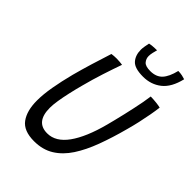

<svg xmlns="http://www.w3.org/2000/svg" viewBox="-257 -1011 1151 1151"><g transform="rotate(45 319.0 -435.0)"><path d="M247 19.5Q159 19.5 123 -29.8Q87 -79 87 -166Q87 -218 98.5 -284Q110 -350 129.5 -425.5Q145.5 -485.5 165 -549.8Q184.5 -614 205.5 -678.5Q215 -680 226.2 -680.8Q237.5 -681.5 247.5 -681.5Q262 -681.5 274.8 -680.2Q287.5 -679 296.5 -677.5Q277 -623 255.2 -555.8Q233.5 -488.5 216 -421.5Q203.5 -375.5 193.8 -331.8Q184 -288 178.2 -251.5Q172.5 -215 172.5 -189.5Q172.5 -69.5 269.5 -69.5Q341 -69.5 395.5 -145.2Q450 -221 487 -362Q493 -385 500.5 -415Q508 -445 515.8 -478.5Q523.5 -512 530.8 -545.8Q538 -579.5 543.8 -610Q549.5 -640.5 552.5 -665Q563 -665 575.8 -664Q588.5 -663 600.8 -661.8Q613 -660.5 622.8 -658.8Q632.5 -657 637.5 -655.5Q634 -626 627 -587.5Q620 -549 610.8 -507.5Q601.5 -466 590.5 -426.5Q564.5 -329 534.2 -247.5Q504 -166 465 -106.2Q426 -46.5 372.8 -13.5Q319.5 19.5 247 19.5ZM621 -879.5Q600.5 -793 551.5 -754.5Q502.5 -716 435.5 -716Q364 -716 338 -745.2Q312 -774.5 312 -822Q312 -833.5 315 -851.2Q318 -869 321 -882Q330.5 -884.5 341.2 -885.5Q352 -886.5 363.2 -887Q374.5 -887.5 383.5 -887.5Q379.5 -874.5 375.8 -857.8Q372 -841 372 -827.5Q372 -805 386.5 -787.8Q401 -770.5 442.5 -770.5Q491.5 -770.5 518.8 -799.2Q546 -828 561 -890Q579 -890 595.2 -886.5Q611.5 -883 621 -879.5Z"/></g></svg>

Font: Grandstander Thin Light
Style: Italic
Weight: 300
Italic angle: -15°
Version: Version 1.200